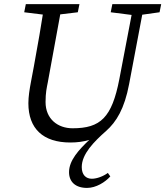

<svg xmlns="http://www.w3.org/2000/svg" viewBox="-20 -690 818 950"><path d="M99.8 -629.3 221.3 -614.3H240.5L365 -629.3L373.1 -669.7H107.8L99.8 -629.3ZM527.8 -629.3 644.5 -614.4H663.7L769.5 -629.3L777.6 -669.7H535.9L527.8 -629.3ZM120.4 -179.1C120.4 -53.8 192.8 15.1 328 15.1C361.8 15.1 392.7 11.1 421.6 2.2C370.4 51.2 321.6 103.1 321.6 161.9C321.6 209.8 353.6 239.8 410.6 239.8C454.9 239.8 499.8 211.9 525.8 182.9L513.7 165.6C490.9 182.5 459.2 194.4 434.3 194.4C405.4 194.4 384.5 175.4 384.5 136.6C384.5 72.1 444.8 11.2 504.8 -41.8C555.9 -87 595.8 -152 618.8 -273.7L693.7 -669.7H641.4L570.4 -298.2C533.6 -108.3 477.6 -55.3 339 -55.3C265.9 -55.3 205.4 -101.3 205.4 -185.1C205.4 -231.7 211.3 -255.8 216.4 -282L287.4 -669.7H200.3C184.3 -566.7 166.3 -462.8 147.3 -359.9L133.3 -285.6C126.3 -248.7 120.4 -211.9 120.4 -179.1Z"/></svg>

Font: Source Serif Variable
Style: Italic
Weight: 389
Italic angle: -12°
Designer: Frank Grießhammer
Foundry: Adobe Systems Incorporated
Version: Version 3.001;hotconv 1.0.111;makeotfexe 2.5.65597